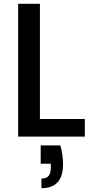

<svg xmlns="http://www.w3.org/2000/svg" viewBox="-20 -715 484 1005"><path d="M189 -92H424V0H75V-695H189ZM296 46Q310 98 310 145Q310 270 197 270V220Q222 220 234 206Q246 192 246 163V142H193V46Z"/></svg>

Font: Fz Poppins Med
Style: Regular
Weight: 500
Designer: Ninad Kale (Devanagari), Jonny Pinhorn (Latin)
Foundry: Indian Type Foundry
Version: Vit hóa bi Vntype.Com & FontZin.Com